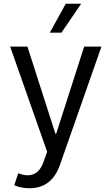

<svg xmlns="http://www.w3.org/2000/svg" viewBox="-20 -794 594 1022"><path d="M137 208C221 208 272 161 299 84L520 -546H428L279 -82H275L126 -546H34L231 14L210 72C187 134 142 152 82 130L77 128L56 192C80 203 109 208 137 208ZM245 -620H307L412 -774H330Z"/></svg>

Font: Wafeq
Style: Regular
Weight: 400
Designer: Rasmus Andersson & Azza Alameddine
Foundry: Google & TypeTogether
Version: Version 3.000;FEAKit 1.0